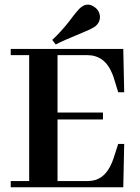

<svg xmlns="http://www.w3.org/2000/svg" viewBox="-20 -793 592 813"><path d="M505.9 -402.3 502 -585.9H25.4V-559.6H103.5V-26.4H25.4V0H502L505.9 -183.6H480.5L460.9 -123Q435.5 -46.9 384.8 -31.2Q368.2 -26.4 348.6 -26.4H223.6V-287.1H416V-316.4H223.6V-559.6H348.6Q423.8 -559.6 455.1 -481.4Q459 -472.7 461.9 -462.9L480.5 -402.3ZM384.8 -682.6Q402.3 -697.3 403.3 -718.8Q403.3 -750 375 -766.6Q363.3 -773.4 351.6 -773.4Q336.9 -773.4 322.3 -761.7Q310.5 -752.9 272.5 -702.1Q237.3 -657.2 201.2 -624L215.8 -604.5Q242.2 -619.1 335 -657.2Q371.1 -671.9 384.8 -682.6Z"/></svg>

Font: Abhaya Libre
Style: Bold
Weight: 700
Designer: Pushpananda Ekanayake, Sol Matas, Pathum Egodawatta
Foundry: Mooniak
Version: Version 1.050 ; ttfautohint (v1.6)